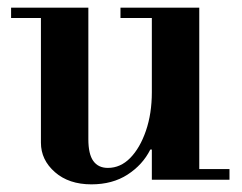

<svg xmlns="http://www.w3.org/2000/svg" viewBox="-20 -470 632 502"><path d="M219 12Q160 12 123.5 -20Q87 -52 87 -97V-435H211V-106Q211 -67 224 -49Q237 -31 262 -31Q295 -31 320.5 -57Q346 -83 361.5 -128Q377 -173 377 -229L397 -79H373Q353 -39 313.5 -13.5Q274 12 219 12ZM377 0V-28H580V0ZM9 -423V-450H211V-423ZM377 -16V-435H501V-16ZM295 -423V-450H501V-423Z"/></svg>

Font: Libre Bodoni Medium
Style: Regular
Weight: 500
Designer: Pablo Impallari, Rodrigo Fuenzalida
Foundry: Impallari Type
Version: Version 2.005;gftools[0.9.23]